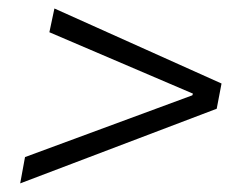

<svg xmlns="http://www.w3.org/2000/svg" viewBox="-20 -529 548 446"><path d="M38.1 -164.1 426.8 -307.6 428.2 -311.5 94.7 -454.1 106.4 -509.3 494.6 -335 483.4 -276.4 26.9 -103Z"/></svg>

Font: Reddit Sans Vanilla Light
Style: Italic
Weight: 300
Italic angle: -11.25°
Designer: Stephen Hutchings
Version: Version 1.013